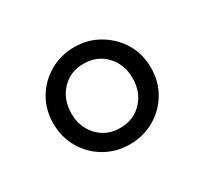

<svg xmlns="http://www.w3.org/2000/svg" viewBox="-72 -810 492 464"><g transform="rotate(-30 174.5 -578.5)"><path d="M175 -443Q137 -443 106 -461Q75 -479 57 -510Q39 -541 39 -579Q39 -617 57 -647.5Q75 -678 106 -696Q137 -714 175 -714Q213 -714 244 -695.5Q275 -677 293 -647Q311 -617 311 -578Q311 -540 293 -509.5Q275 -479 244 -461Q213 -443 175 -443ZM174 -489Q212 -489 236 -514.5Q260 -540 260 -579Q260 -617 236 -642.5Q212 -668 174 -668Q137 -668 113 -642.5Q89 -617 89 -578Q89 -540 113 -514.5Q137 -489 174 -489Z"/></g></svg>

Font: Nunito Sans 7pt Condensed Light
Style: Regular
Weight: 300
Width: 3
Designer: Vernon Adams
Foundry: Vernon Adams
Version: Version 3.101;gftools[0.9.27]